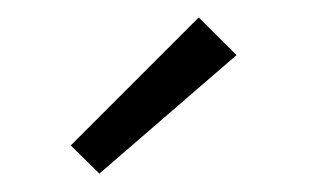

<svg xmlns="http://www.w3.org/2000/svg" viewBox="-20 -730 373 216"><path d="M59.6 -566.4 203.6 -710.4 246.1 -668 91.8 -534.7Z"/></svg>

Font: News Cycle
Style: Regular
Weight: 500
Version: Version 0.5.2